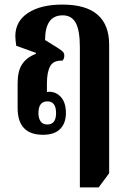

<svg xmlns="http://www.w3.org/2000/svg" viewBox="-20 -579 562 839"><path d="M329 240V-372Q329 -446 311 -479Q293 -512 254 -512Q177 -512 177 -404L235 -368Q249 -359 255 -352.5Q261 -346 261 -336Q261 -322 253 -314Q214 -316 199.5 -290Q185 -264 185 -214V-177Q190 -178 195 -178Q226 -178 247 -154Q268 -130 268 -85Q268 -41 243 -15.5Q218 10 168 10Q57 10 57 -107V-216Q57 -268 76.5 -298Q96 -328 137 -344V-348L51 -379Q49 -393 48 -403Q47 -413 47 -421Q47 -486 102.5 -522.5Q158 -559 253 -559Q457 -559 457 -383V178L411 240ZM187 -35Q225 -35 225 -85Q225 -136 187 -136Q148 -136 148 -85Q148 -62 157.5 -48.5Q167 -35 187 -35Z"/></svg>

Font: Noto Serif Thai ExtraCondensed
Style: Bold
Weight: 700
Width: 2
Designer: Monotype Design Team
Foundry: Monotype Imaging Inc.
Version: Version 2.002; ttfautohint (v1.8.4.7-5d5b)